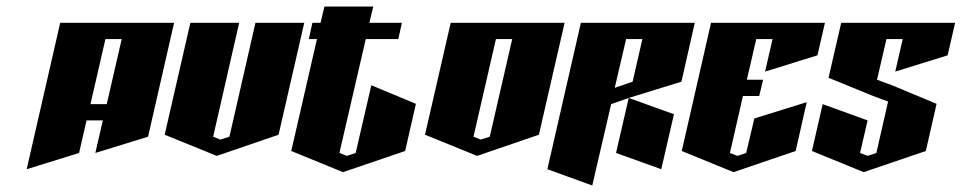

<svg xmlns="http://www.w3.org/2000/svg" viewBox="-20 -570 2955 590"><path d="M165 -500H515L435 -150L273 -100L296 -200H246L223 -100L62 -50ZM304 -450 258 -250H308L354 -450Z M565 -500H715L635 -150L657 -141L685 -150L765 -500H915L836 -156L646 -91L486 -156Z M977 -550H1127L1115 -500H1215L1204 -450H1104L1023 -100L1046 -91L1073 -100L1121 -308L1258 -251L1225 -106L1034 -41L875 -106L954 -450H929L940 -500H965Z M1365 -500H1715L1636 -156L1446 -91L1286 -156ZM1504 -450 1435 -150 1457 -141 1485 -150 1554 -450Z M1765 -500H2115L2074 -319L1912 -269L1858 -250L1800 0L1662 -50ZM1912 -269 2051 -219 2012 -50 1873 -100ZM1904 -450 1869 -300 1924 -319 1954 -450Z M2165 -500H2515L2492 -400L2331 -350L2354 -450H2304L2275 -325H2325L2313 -275H2263L2223 -100L2246 -91L2273 -100L2298 -206L2459 -256L2425 -106L2234 -41L2075 -106Z M2565 -500H2915L2892 -400L2731 -350L2754 -450H2704L2675 -325L2721 -308L2858 -251L2825 -106L2634 -41L2475 -106L2508 -250L2646 -200L2623 -100L2646 -91L2673 -100L2709 -258L2663 -275L2526 -331Z"/></svg>

Font: SOV_Meka
Style: Italic
Weight: 400
Italic angle: -13°
Version: Version 1.00